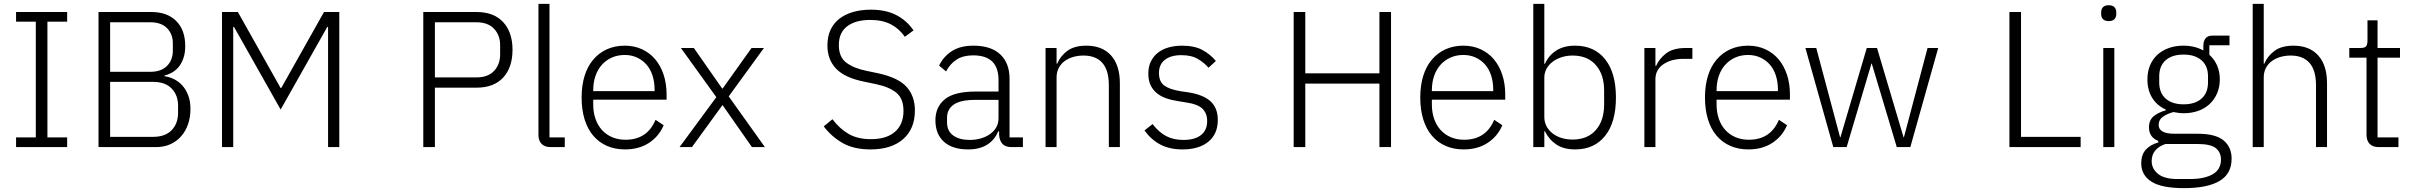

<svg xmlns="http://www.w3.org/2000/svg" viewBox="-20 -760 12464 992"><path d="M63 0V-50H165V-648H63V-698H327V-648H225V-50H327V0Z M489 -698H762Q844 -698 890.5 -651.5Q937 -605 937 -522Q937 -486 927.5 -459Q918 -432 903 -414Q888 -396 868.5 -385Q849 -374 830 -370V-366Q854 -363 878 -351.5Q902 -340 921 -319.5Q940 -299 952 -268.5Q964 -238 964 -197Q964 -154 951.5 -118Q939 -82 915.5 -55.5Q892 -29 859.5 -14.5Q827 0 787 0H489ZM549 -53H771Q834 -53 867 -87.5Q900 -122 900 -177V-214Q900 -268 867 -302.5Q834 -337 771 -337H549ZM549 -389H756Q813 -389 843 -419.5Q873 -450 873 -498V-536Q873 -584 843 -614.5Q813 -645 756 -645H549Z M1675 -621H1671L1430 -194L1189 -621H1185V0H1127V-698H1209L1430 -305H1433L1654 -698H1733V0H1675Z M2167 0V-698H2441Q2532 -698 2580 -645.5Q2628 -593 2628 -503Q2628 -412 2580 -359.5Q2532 -307 2441 -307H2227V0ZM2227 -360H2441Q2501 -360 2532.5 -393.5Q2564 -427 2564 -479V-527Q2564 -578 2532.5 -611.5Q2501 -645 2441 -645H2227Z M2825 0Q2794 0 2778 -17Q2762 -34 2762 -62V-740H2819V-50H2898V0Z M3209 12Q3158 12 3116.5 -6Q3075 -24 3045.5 -58.5Q3016 -93 3000.5 -143Q2985 -193 2985 -256Q2985 -319 3000.5 -368.5Q3016 -418 3045.5 -452.5Q3075 -487 3116 -505.5Q3157 -524 3208 -524Q3257 -524 3297 -505.5Q3337 -487 3365 -454Q3393 -421 3408.5 -374.5Q3424 -328 3424 -272V-245H3045V-220Q3045 -180 3056.5 -146.5Q3068 -113 3089.5 -89Q3111 -65 3142 -51.5Q3173 -38 3212 -38Q3324 -38 3367 -141L3409 -113Q3385 -56 3333.5 -22Q3282 12 3209 12ZM3208 -476Q3171 -476 3141 -462.5Q3111 -449 3089.5 -425Q3068 -401 3056.5 -367.5Q3045 -334 3045 -294V-289H3362V-297Q3362 -337 3351 -370.5Q3340 -404 3319.5 -427Q3299 -450 3270.5 -463Q3242 -476 3208 -476Z M3491 0 3681 -258 3498 -512H3565L3711 -303H3714L3863 -512H3927L3745 -262L3932 0H3865L3714 -216H3712L3555 0Z M4478 12Q4392 12 4334.5 -20.5Q4277 -53 4236 -107L4281 -144Q4318 -95 4364.5 -68Q4411 -41 4480 -41Q4561 -41 4604.5 -79.5Q4648 -118 4648 -187Q4648 -251 4611 -281Q4574 -311 4507 -325L4445 -338Q4345 -358 4300 -405Q4255 -452 4255 -525Q4255 -571 4271 -605.5Q4287 -640 4316.5 -663Q4346 -686 4387.5 -698Q4429 -710 4479 -710Q4557 -710 4611 -682Q4665 -654 4700 -603L4655 -570Q4626 -612 4582.5 -634.5Q4539 -657 4476 -657Q4401 -657 4357.5 -624.5Q4314 -592 4314 -527Q4314 -465 4353 -436Q4392 -407 4457 -394L4519 -381Q4623 -358 4665 -310Q4707 -262 4707 -190Q4707 -94 4646 -41Q4585 12 4478 12Z M5207 0Q5174 0 5159 -17Q5144 -34 5142 -63V-81H5137Q5120 -38 5081 -13Q5042 12 4982 12Q4901 12 4857 -27.5Q4813 -67 4813 -139Q4813 -207 4861.5 -247Q4910 -287 5021 -287H5139V-347Q5139 -474 5008 -474Q4957 -474 4923 -452.5Q4889 -431 4868 -391L4832 -421Q4853 -466 4896.5 -495Q4940 -524 5010 -524Q5100 -524 5148 -479Q5196 -434 5196 -353V-50H5265V0ZM4990 -37Q5021 -37 5048 -45Q5075 -53 5095.5 -67.5Q5116 -82 5127.5 -102.5Q5139 -123 5139 -149V-244H5019Q4942 -244 4907.5 -219.5Q4873 -195 4873 -152V-128Q4873 -83 4905 -60Q4937 -37 4990 -37Z M5382 0V-512H5439V-431H5442Q5459 -471 5495 -497.5Q5531 -524 5593 -524Q5675 -524 5720.5 -473.5Q5766 -423 5766 -329V0H5709V-319Q5709 -397 5675.5 -435Q5642 -473 5578 -473Q5551 -473 5526 -466Q5501 -459 5481.5 -445Q5462 -431 5450.5 -409.5Q5439 -388 5439 -360V0Z M6090 12Q6023 12 5975.5 -13Q5928 -38 5893 -86L5935 -119Q5967 -77 6005 -57Q6043 -37 6094 -37Q6153 -37 6185 -62Q6217 -87 6217 -134Q6217 -175 6192.5 -198.5Q6168 -222 6112 -230L6070 -237Q6035 -242 6006 -252Q5977 -262 5956.5 -279Q5936 -296 5924.5 -320.5Q5913 -345 5913 -380Q5913 -416 5926.5 -443Q5940 -470 5963 -488Q5986 -506 6018 -515Q6050 -524 6087 -524Q6151 -524 6192 -502Q6233 -480 6262 -445L6224 -410Q6204 -434 6170.5 -454.5Q6137 -475 6084 -475Q6029 -475 5998.5 -451Q5968 -427 5968 -383Q5968 -338 5995.5 -318Q6023 -298 6078 -289L6119 -283Q6197 -271 6234.5 -236.5Q6272 -202 6272 -140Q6272 -68 6223.5 -28Q6175 12 6090 12Z M7107 -328H6724V0H6664V-698H6724V-381H7107V-698H7167V0H7107Z M7542 12Q7491 12 7449.5 -6Q7408 -24 7378.5 -58.5Q7349 -93 7333.5 -143Q7318 -193 7318 -256Q7318 -319 7333.5 -368.5Q7349 -418 7378.5 -452.5Q7408 -487 7449 -505.5Q7490 -524 7541 -524Q7590 -524 7630 -505.5Q7670 -487 7698 -454Q7726 -421 7741.5 -374.5Q7757 -328 7757 -272V-245H7378V-220Q7378 -180 7389.5 -146.5Q7401 -113 7422.5 -89Q7444 -65 7475 -51.5Q7506 -38 7545 -38Q7657 -38 7700 -141L7742 -113Q7718 -56 7666.5 -22Q7615 12 7542 12ZM7541 -476Q7504 -476 7474 -462.5Q7444 -449 7422.5 -425Q7401 -401 7389.5 -367.5Q7378 -334 7378 -294V-289H7695V-297Q7695 -337 7684 -370.5Q7673 -404 7652.5 -427Q7632 -450 7603.5 -463Q7575 -476 7541 -476Z M7902 -740H7959V-430H7962Q7981 -473 8020 -498.5Q8059 -524 8118 -524Q8217 -524 8273 -454Q8329 -384 8329 -256Q8329 -128 8273 -58Q8217 12 8118 12Q8059 12 8021 -13.5Q7983 -39 7962 -82H7959V0H7902ZM8105 -39Q8182 -39 8225 -88Q8268 -137 8268 -220V-292Q8268 -375 8225 -424Q8182 -473 8105 -473Q8075 -473 8048.5 -464.5Q8022 -456 8002 -441Q7982 -426 7970.5 -405Q7959 -384 7959 -359V-156Q7959 -129 7970.5 -107.5Q7982 -86 8002 -70.5Q8022 -55 8048.5 -47Q8075 -39 8105 -39Z M8476 0V-512H8533V-420H8537Q8552 -456 8588 -484Q8624 -512 8690 -512H8724V-456H8679Q8615 -456 8574 -428Q8533 -400 8533 -350V0Z M9013 12Q8962 12 8920.5 -6Q8879 -24 8849.5 -58.5Q8820 -93 8804.5 -143Q8789 -193 8789 -256Q8789 -319 8804.5 -368.5Q8820 -418 8849.5 -452.5Q8879 -487 8920 -505.5Q8961 -524 9012 -524Q9061 -524 9101 -505.5Q9141 -487 9169 -454Q9197 -421 9212.5 -374.5Q9228 -328 9228 -272V-245H8849V-220Q8849 -180 8860.5 -146.5Q8872 -113 8893.5 -89Q8915 -65 8946 -51.5Q8977 -38 9016 -38Q9128 -38 9171 -141L9213 -113Q9189 -56 9137.5 -22Q9086 12 9013 12ZM9012 -476Q8975 -476 8945 -462.5Q8915 -449 8893.5 -425Q8872 -401 8860.5 -367.5Q8849 -334 8849 -294V-289H9166V-297Q9166 -337 9155 -370.5Q9144 -404 9123.5 -427Q9103 -450 9074.5 -463Q9046 -476 9012 -476Z M9308 -512H9364L9487 -51H9489L9625 -512H9678L9815 -51H9817L9939 -512H9994L9850 0H9780L9651 -431H9649L9521 0H9452Z M10362 0V-698H10422V-53H10730V0Z M10875 -651Q10855 -651 10845.5 -661Q10836 -671 10836 -687V-697Q10836 -713 10845.5 -723Q10855 -733 10875 -733Q10895 -733 10904.5 -723Q10914 -713 10914 -697V-687Q10914 -671 10904.5 -661Q10895 -651 10875 -651ZM10847 -512H10904V0H10847Z M11510 60Q11510 138 11447.5 175Q11385 212 11264 212Q11147 212 11095 178Q11043 144 11043 84Q11043 40 11066 14Q11089 -12 11131 -24V-32Q11083 -51 11083 -102Q11083 -140 11108 -160Q11133 -180 11170 -190V-194Q11125 -214 11100 -254Q11075 -294 11075 -350Q11075 -389 11088 -421Q11101 -453 11125.5 -476Q11150 -499 11184.5 -511.5Q11219 -524 11261 -524Q11320 -524 11364 -499V-524Q11364 -547 11375 -561.5Q11386 -576 11411 -576H11499V-526H11395V-477Q11421 -454 11435 -421.5Q11449 -389 11449 -350Q11449 -311 11435.5 -279Q11422 -247 11397.5 -223.5Q11373 -200 11338.5 -187.5Q11304 -175 11262 -175Q11248 -175 11235 -177Q11222 -179 11209 -181Q11176 -172 11154.5 -156.5Q11133 -141 11133 -115Q11133 -69 11215 -69H11334Q11427 -69 11468.5 -34.5Q11510 0 11510 60ZM11455 64Q11455 27 11428.5 5.5Q11402 -16 11334 -16H11168Q11135 -5 11116 17Q11097 39 11097 72Q11097 112 11130 138.5Q11163 165 11230 165H11294Q11369 165 11412 140.5Q11455 116 11455 64ZM11262 -221Q11321 -221 11354.5 -250.5Q11388 -280 11388 -334V-366Q11388 -419 11354.5 -448.5Q11321 -478 11262 -478Q11202 -478 11169 -448.5Q11136 -419 11136 -366V-334Q11136 -280 11169.5 -250.5Q11203 -221 11262 -221Z M11619 -740H11676V-431H11679Q11696 -471 11732 -497.5Q11768 -524 11830 -524Q11912 -524 11957.5 -473.5Q12003 -423 12003 -329V0H11946V-319Q11946 -397 11912.5 -435Q11879 -473 11815 -473Q11788 -473 11763 -466Q11738 -459 11718.5 -445Q11699 -431 11687.5 -409.5Q11676 -388 11676 -360V0H11619Z M12270 0Q12239 0 12223 -17Q12207 -34 12207 -63V-462H12118V-512H12176Q12197 -512 12204.5 -520.5Q12212 -529 12212 -551V-655H12264V-512H12380V-462H12264V-50H12372V0Z"/></svg>

Font: IBM Plex Sans Hebrew Light
Style: Regular
Weight: 300
Designer: Mike Abbink, Paul van der Laan, Pieter van Rosmalen, Yanek Iontef
Foundry: Bold Monday
Version: Version 1.2